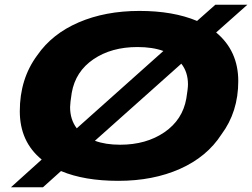

<svg xmlns="http://www.w3.org/2000/svg" viewBox="-20 -746 1057 805"><path d="M25.9 39.1 154.8 -77.1Q63 -151.9 63 -279.8Q63 -415.5 136.2 -514.2Q198.2 -604 309.8 -652.1Q421.4 -700.2 564.9 -700.2Q706.1 -700.2 806.2 -658.2L882.8 -726.1H1017.1L886.2 -609.9Q979 -532.7 979 -405.8Q979 -276.9 908.2 -182.1Q847.7 -88.4 734.9 -38.1Q622.1 12.2 476.1 12.2Q333.5 12.2 235.8 -28.8L160.2 39.1ZM273.9 -296.9Q273.9 -244.6 301.8 -208L665 -532.2Q619.6 -548.8 556.2 -548.8Q447.3 -548.8 371.8 -497.6Q296.4 -446.3 280.8 -356.9Q273.9 -313.5 273.9 -296.9ZM483.9 -139.2Q592.8 -139.2 669.2 -191.4Q745.6 -243.7 761.2 -333Q768.1 -375 768.1 -392.1Q768.1 -443.8 740.2 -479L377.9 -155.8Q421.9 -139.2 483.9 -139.2Z"/></svg>

Font: Archivo Expanded ExtraBold
Style: Italic
Weight: 800
Width: 7
Italic angle: -10°
Designer: Hector Gatti
Foundry: Omnibus-Type
Version: Version 2.001